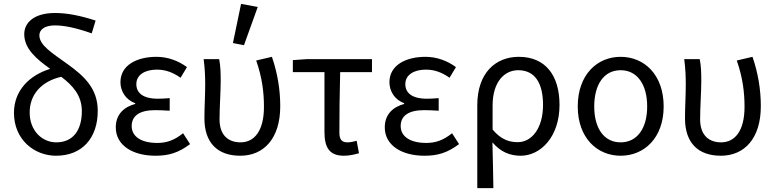

<svg xmlns="http://www.w3.org/2000/svg" viewBox="-20 -791 3998 990"><path d="M329 -460C250 -517 183 -557 183 -609C183 -636 207 -660 263 -660C311 -660 370 -648 453 -619L473 -685C393 -711 325 -724 264 -724C154 -724 105 -673 105 -615C105 -539 169 -486 239 -436C134 -404 52 -326 52 -209C52 -70 158 12 269 12C405 12 484 -81 484 -219C484 -336 413 -399 329 -460ZM270 -57C198 -57 133 -116 133 -211C133 -304 194 -372 296 -395C355 -350 402 -299 402 -218C402 -121 358 -57 270 -57Z M577 -134C577 -43 662 12 782 12C850 12 900 -3 960 -48L924 -104C878 -67 838 -54 791 -54C708 -54 659 -87 659 -141C659 -194 700 -223 779 -223C803 -223 826 -222 855 -220V-285C830 -283 813 -282 794 -282C716 -282 683 -313 683 -357C683 -407 730 -432 789 -432C834 -432 873 -417 911 -390L944 -445C899 -478 845 -498 787 -498C687 -498 601 -456 601 -367C601 -322 627 -277 677 -259V-255C622 -240 577 -204 577 -134Z M1223 -771 1181 -569 1238 -558 1309 -755ZM1034 -181C1034 -53 1103 12 1219 12C1341 12 1425 -78 1425 -243C1425 -329 1411 -414 1382 -498L1301 -479C1332 -390 1341 -314 1341 -240C1341 -114 1290 -57 1220 -57C1162 -57 1112 -89 1112 -176C1112 -236 1118 -318 1118 -373C1118 -416 1117 -452 1110 -486H1030C1037 -435 1038 -391 1038 -353C1038 -295 1034 -238 1034 -181Z M1653 -111C1653 -31 1678 12 1753 12C1783 12 1811 5 1831 -1L1819 -65C1802 -60 1786 -57 1771 -57C1744 -57 1730 -71 1730 -105C1730 -202 1731 -309 1734 -419H1898V-486H1560L1490 -481V-419H1653Z M1964 -134C1964 -43 2049 12 2169 12C2237 12 2287 -3 2347 -48L2311 -104C2265 -67 2225 -54 2178 -54C2095 -54 2046 -87 2046 -141C2046 -194 2087 -223 2166 -223C2190 -223 2213 -222 2242 -220V-285C2217 -283 2200 -282 2181 -282C2103 -282 2070 -313 2070 -357C2070 -407 2117 -432 2176 -432C2221 -432 2260 -417 2298 -390L2331 -445C2286 -478 2232 -498 2174 -498C2074 -498 1988 -456 1988 -367C1988 -322 2014 -277 2064 -259V-255C2009 -240 1964 -204 1964 -134Z M2441 -248V179H2524C2523 93 2521 30 2519 -57C2563 -5 2613 12 2665 12C2767 12 2865 -85 2865 -250C2865 -404 2791 -498 2655 -498C2537 -498 2441 -417 2441 -248ZM2780 -250C2780 -130 2722 -58 2650 -58C2609 -58 2565 -69 2520 -123V-247C2520 -369 2581 -429 2652 -429C2742 -429 2780 -357 2780 -250Z M2959 -242C2959 -80 3059 12 3180 12C3302 12 3402 -80 3402 -242C3402 -406 3302 -498 3180 -498C3059 -498 2959 -406 2959 -242ZM3317 -242C3317 -130 3266 -57 3180 -57C3094 -57 3044 -130 3044 -242C3044 -355 3094 -429 3180 -429C3266 -429 3317 -355 3317 -242Z M3512 -181C3512 -53 3581 12 3697 12C3819 12 3903 -78 3903 -243C3903 -329 3889 -414 3860 -498L3779 -479C3810 -390 3819 -314 3819 -240C3819 -114 3768 -57 3698 -57C3640 -57 3590 -89 3590 -176C3590 -236 3596 -318 3596 -373C3596 -416 3595 -452 3588 -486H3508C3515 -435 3516 -391 3516 -353C3516 -295 3512 -238 3512 -181Z"/></svg>

Font: Cambridge Sans
Style: Regular
Weight: 400
Version: Version 2.020;PS 002.020;hotconv 1.0.88;makeotf.lib2.5.64775